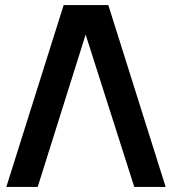

<svg xmlns="http://www.w3.org/2000/svg" viewBox="-20 -740 680 760"><path d="M232 -720 5 0H129.2L319 -603.2L511.5 0H635.7L408.7 -720Z"/></svg>

Font: Hauora
Style: Regular
Weight: 400
Designer: Wayne Shih
Foundry: WCYS
Version: Version 1.001